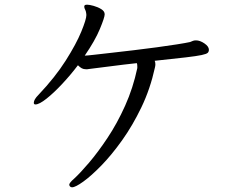

<svg xmlns="http://www.w3.org/2000/svg" viewBox="-20 -751 1040 818"><path d="M565 -468Q565 -473 564.5 -476Q564 -479 563 -482Q507 -476 454 -469Q401 -462 359 -457Q355 -456 352 -456Q349 -456 346 -456Q336 -456 328.5 -460Q321 -464 312 -473Q281 -432 245 -393.5Q209 -355 178 -330.5Q147 -306 131 -306Q124 -306 124 -313Q124 -327 144 -347Q215 -422 260 -493Q305 -564 326.5 -616.5Q348 -669 348 -687Q348 -689 347.5 -692Q347 -695 347 -696Q346 -704 342.5 -710.5Q339 -717 339 -722Q339 -726 340 -727Q341 -731 352 -731Q361 -731 379 -726Q397 -721 411.5 -712Q426 -703 426 -690Q426 -677 405.5 -627.5Q385 -578 341 -514Q349 -514 379.5 -517.5Q410 -521 454.5 -526Q499 -531 549.5 -537Q600 -543 648 -549.5Q696 -556 734 -562Q772 -568 790 -572Q796 -574 801 -576.5Q806 -579 815 -579Q832 -579 851 -566Q870 -553 870 -539Q870 -531 865 -526Q860 -521 839 -516.5Q818 -512 771 -506.5Q724 -501 639 -492Q642 -486 642 -477Q642 -474 641.5 -470.5Q641 -467 640 -463Q620 -372 582.5 -294Q545 -216 500 -153Q455 -90 411.5 -45.5Q368 -1 334.5 23Q301 47 287 47Q281 47 278 43Q275 39 275 36Q275 28 297 9Q322 -14 359.5 -58Q397 -102 438 -163.5Q479 -225 513 -300.5Q547 -376 565 -461Z"/></svg>

Font: Klee One SemiBold
Style: Regular
Weight: 600
Designer: Fontworks Inc.
Foundry: Fontworks Inc.
Version: Version 1.00;January 12, 2022;FontCreator 13.0.0.2683 64-bit